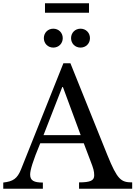

<svg xmlns="http://www.w3.org/2000/svg" viewBox="-26 -1158 831 1178"><path d="M-6 -38V0H237V-38C182 -38 159 -50 159 -87C159 -114 175 -169 221 -279H488L529 -171C547 -125 552 -108 552 -82C552 -51 530 -39 459 -39V0H785V-39C716 -39 694 -56 633 -206L406 -770H363L103 -119C80 -62 55 -45 -6 -38ZM241 -329 356 -624H360L469 -329ZM243 -924C243 -891 268 -866 301 -866C334 -866 359 -891 359 -924C359 -957 334 -982 301 -982C268 -982 243 -957 243 -924ZM410 -924C410 -891 435 -866 468 -866C501 -866 526 -891 526 -924C526 -957 501 -982 468 -982C435 -982 410 -957 410 -924ZM520 -1080V-1138H250V-1080Z"/></svg>

Font: Libre Baskerville
Style: Regular
Weight: 400
Designer: Pablo Impallari, Rodrigo Fuenzalida
Foundry: Pablo Impallari, Rodrigo Fuenzalida
Version: Version 1.051;Glyphs 3.2.3 (3260)